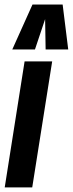

<svg xmlns="http://www.w3.org/2000/svg" viewBox="-36 -809 314 829"><path d="M103.2 0H-15.6L70.2 -544H189.3ZM17 -595.3 104.2 -789.3H234.5L258.6 -595.3H161L158.8 -726.4L114.9 -595.3Z"/></svg>

Font: Georama
Style: Italic
Weight: 400
Width: 2
Italic angle: -9°
Designer: Jean-Baptiste Levee
Foundry: Production Type
Version: Version 1.000